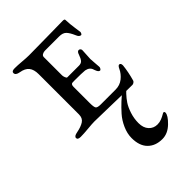

<svg xmlns="http://www.w3.org/2000/svg" viewBox="-220 -543 919 919"><g transform="rotate(-45 240.0 -83.0)"><path d="M319 287Q273 287 245.5 259.5Q218 232 218 179Q218 149 232 117.5Q246 86 266.5 63Q287 40 307.5 21Q328 2 342 -8L356 -18H382Q378 -16 372 -11Q366 -6 350.5 10.5Q335 27 323 45Q311 63 301.5 92Q292 121 292 152Q292 184 309 202.5Q326 221 352 221Q367 221 380.5 215.5Q394 210 402 205Q410 200 411 200Q419 200 419 207Q419 226 387.5 256.5Q356 287 319 287ZM151 -448Q200 -448 282 -449.5Q364 -451 382 -451Q394 -451 394 -445Q395 -415 399.5 -385.5Q404 -356 404 -353Q404 -350 401.5 -345Q399 -340 396 -340Q384 -340 377 -358Q365 -386 353 -398Q341 -410 317 -410H220Q212 -410 203.5 -405.5Q195 -401 195 -392V-268Q195 -262 198.5 -253Q202 -244 206 -244H285Q300 -244 307.5 -252.5Q315 -261 322 -281Q327 -298 337 -298Q343 -298 346.5 -293Q350 -288 349 -283Q346 -235 346 -228Q346 -218 348 -199Q350 -180 350 -173Q351 -168 347.5 -162Q344 -156 340 -156Q336 -156 332.5 -159.5Q329 -163 327.5 -166.5Q326 -170 324 -174.5Q322 -179 322 -180Q316 -202 290 -207Q270 -209 220 -209Q208 -209 204.5 -208.5Q201 -208 198 -204Q195 -200 195 -191V-80Q195 -53 200.5 -46Q206 -39 228 -39H328Q357 -39 378.5 -56Q400 -73 411 -97Q418 -112 425 -112Q435 -112 435 -96Q431 -56 418 -10Q417 -6 411.5 -2Q406 2 401 2Q348 2 263.5 -0.5Q179 -3 148 -3Q133 -3 102 0Q71 3 50 3Q30 3 30 -9Q30 -21 54 -25Q85 -31 102.5 -42.5Q120 -54 120 -79V-352Q120 -383 106.5 -400Q93 -417 62 -422Q38 -426 38 -441Q38 -453 58 -453Q78 -453 106 -450.5Q134 -448 151 -448Z"/></g></svg>

Font: EB Garamond SC 12
Style: Regular
Weight: 400
Version: Version 0.016 ; ttfautohint (v0.97) -l 8 -r 50 -G 200 -x 0 -